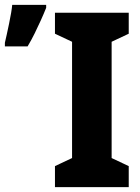

<svg xmlns="http://www.w3.org/2000/svg" viewBox="-43 -766 574 786"><path d="M484 0H182V-86L252 -119V-595L182 -628V-714H484V-628L414 -595V-119L484 -86ZM-23 -591Q-20 -603 -15.5 -624Q-11 -645 -6 -668.5Q-1 -692 2.5 -713Q6 -734 7 -746H146V-734Q136 -709 124 -682.5Q112 -656 99 -629.5Q86 -603 70 -576H-23Z"/></svg>

Font: Noto Sans Display Condensed ExtraBold
Style: Regular
Weight: 800
Width: 3
Designer: Monotype Design Team
Foundry: Monotype Imaging Inc.
Version: Version 2.003